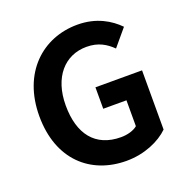

<svg xmlns="http://www.w3.org/2000/svg" viewBox="-135 -879 988 1018"><g transform="rotate(-20 358.5 -370.0)"><path d="M409 14C511 14 599 -26 649 -75V-409H386V-288H517V-142C496 -124 460 -114 424 -114C279 -114 205 -211 205 -372C205 -531 291 -627 414 -627C481 -627 523 -600 559 -565L638 -659C590 -708 516 -754 409 -754C212 -754 54 -611 54 -367C54 -120 207 14 409 14Z"/></g></svg>

Font: Kinto Sans
Style: Bold
Weight: 700
Designer: Authors: Ryoko NISHIZUKA  (kana & ideographs); Paul D. Hunt (Latin, Greek & Cyrillic); Wenlong ZHANG  (bopomofo); Sandol
Foundry: Adobe Systems Incorporated, ookami Inc.
Version: Version 0.001